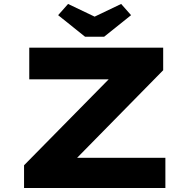

<svg xmlns="http://www.w3.org/2000/svg" viewBox="-20 -938 948 958"><path d="M100 0V-113.4L592 -613L675.2 -542.3H126V-700H794.2V-587.6L302.2 -87L220 -150.8H805.2V0ZM404.5 -754.7 270.1 -862.3 319.6 -918.3 467.1 -847.8H437.1L584.5 -918.3L634 -862.3L499.6 -754.7Z"/></svg>

Font: Lexend Zetta
Style: Regular
Weight: 400
Designer: Bonnie Shaver-Troup, Thomas Jockin
Foundry: Lexend
Version: Version 1.007